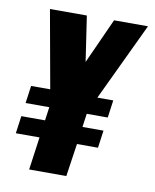

<svg xmlns="http://www.w3.org/2000/svg" viewBox="-71 -646 565 702"><g transform="rotate(10 211.0 -295.5)"><path d="M85 0 102 -122H14L23 -187H111L118 -237H30L39 -302H110L58 -591H195L220 -423L296 -591H422L285 -302H344L335 -237H257L250 -187H328L319 -122H241L223 0Z"/></g></svg>

Font: Alumni Sans Thin ExtraBold
Style: Italic
Weight: 800
Italic angle: -8°
Version: Version 1.016